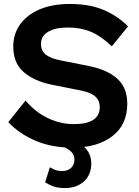

<svg xmlns="http://www.w3.org/2000/svg" viewBox="-20 -735 700 970"><path d="M334 -715Q429 -715 499.5 -686.5Q570 -658 627 -602L545 -501Q492 -552 440 -574Q388 -596 324 -596Q258 -596 222.5 -574Q187 -552 187 -514Q187 -478 212 -458.5Q237 -439 291 -429L431 -401Q524 -382 573.5 -336.5Q623 -291 623 -211Q623 -105 547.5 -47Q472 11 345 11Q242 11 159.5 -24Q77 -59 22 -118L109 -227Q159 -168 222.5 -138Q286 -108 353 -108Q484 -108 484 -194Q484 -226 462.5 -246.5Q441 -267 392 -277L242 -307Q153 -325 100 -370.5Q47 -416 47 -500Q47 -563 81.5 -611.5Q116 -660 180 -687.5Q244 -715 334 -715ZM264 -9 305 -35Q375 -22 408 10Q441 42 441 92Q441 147 404.5 181Q368 215 308 215Q272 215 249 206.5Q226 198 208 186L232 110Q245 118 259.5 123.5Q274 129 295 129Q322 129 339 113.5Q356 98 356 70Q356 46 336 28Q316 10 264 -9Z"/></svg>

Font: Prodigy Sans SemiBold
Style: Regular
Weight: 600
Designer: Wei Huang
Foundry: Wei Huang
Version: Version 1.003; ttfautohint (v1.8.3)